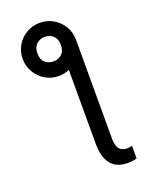

<svg xmlns="http://www.w3.org/2000/svg" viewBox="-174 -851 895 1145"><g transform="rotate(-20 273.5 -278.5)"><path d="M55.7 -592.3Q55.7 -639.2 78.4 -677.5Q101.1 -715.8 139.4 -738.3Q177.7 -760.7 224.6 -760.7Q271 -760.7 309.3 -738.3Q347.7 -715.8 370.6 -677.5Q393.6 -639.2 393.6 -592.3V32.7Q393.6 81.5 410.4 101.6Q427.2 121.6 459 121.6Q474.1 121.6 491.2 116.7V196.8Q480.5 200.7 463.6 202.6Q446.8 204.6 433.1 204.6Q362.8 204.6 327.4 160.6Q292 116.7 292 32.7V-437.5Q259.8 -423.3 224.6 -423.3Q177.7 -423.3 139.4 -446.3Q101.1 -469.2 78.4 -507.8Q55.7 -546.4 55.7 -592.3ZM224.6 -516.1Q254.9 -516.1 276.6 -535.4Q298.3 -554.7 298.3 -594.2Q298.3 -632.3 276.6 -652.1Q254.9 -671.9 224.6 -671.9Q192.9 -671.9 171.1 -652.1Q149.4 -632.3 149.4 -594.2Q149.4 -554.7 171.1 -535.4Q192.9 -516.1 224.6 -516.1Z"/></g></svg>

Font: Inter
Style: Regular
Weight: 400
Designer: Rasmus Andersson
Foundry: rsms
Version: Version 4.001;git-9221beed3